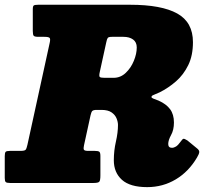

<svg xmlns="http://www.w3.org/2000/svg" viewBox="-55 -770 872 808"><path d="M774 -107Q739 -47.5 684.5 -15Q630 17.5 564.5 17.5Q492.5 17.5 458.2 -13.2Q424 -44 424 -95.5Q424 -136 432.8 -174.2Q441.5 -212.5 441.5 -244Q441.5 -257 435.5 -271.8Q429.5 -286.5 414.5 -297Q399.5 -307.5 372 -307.5H353Q337.5 -307.5 333.2 -302.8Q329 -298 326 -284.5L298.5 -158.5Q295.5 -145.5 298 -140.2Q300.5 -135 316 -135H343.5Q358 -135 362.8 -131.5Q367.5 -128 367.5 -113.5V-32Q367.5 -11.5 363.2 -5.8Q359 0 339 0H-13Q-26.5 0 -30.8 -3.8Q-35 -7.5 -35 -21V-113Q-35 -127 -31.2 -131Q-27.5 -135 -13 -135H31Q49 -135 53 -140Q57 -145 60.5 -161L154 -589Q158 -606 153.8 -610.5Q149.5 -615 131.5 -615H107Q90.5 -615 86.8 -619.5Q83 -624 83 -640V-731Q83 -744.5 87.5 -747.2Q92 -750 106 -750H492.5Q624.5 -750 690.8 -713.2Q757 -676.5 757 -592.5Q757 -536 737.2 -495.8Q717.5 -455.5 685.8 -427.8Q654 -400 617 -381.5Q600.5 -374 591.5 -370.5Q582.5 -367 582.5 -362Q582.5 -358 589.8 -355.2Q597 -352.5 612.5 -346.5Q645 -332 661 -310.2Q677 -288.5 677 -254.5Q677 -223.5 665 -201.8Q653 -180 653 -164Q653 -148 668.5 -148Q677 -148 685.8 -153.5Q694.5 -159 706 -175Q712.5 -184.5 716.8 -185.8Q721 -187 733.5 -179L773 -146.5Q784.5 -138 783.5 -129.5Q782.5 -121 774 -107ZM385 -442.5H423Q452 -442.5 474 -463.2Q496 -484 508.2 -513.8Q520.5 -543.5 520.5 -570.5Q520.5 -592.5 505 -603.8Q489.5 -615 464.5 -615H417Q402 -615 398.5 -610.5Q395 -606 392 -591L365 -467.5Q361 -450 364.8 -446.2Q368.5 -442.5 385 -442.5Z"/></svg>

Font: Besley* Narrow Fatface
Style: Italic
Weight: 900
Width: 4
Italic angle: -13°
Designer: Owen Earl
Foundry: indestructible type*
Version: Version 3.000; ttfautohint (v1.8.3)